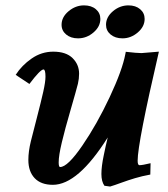

<svg xmlns="http://www.w3.org/2000/svg" viewBox="-20 -682 623 711"><path d="M175.8 2.4Q131.8 2.4 108.4 -22.2Q85 -46.9 85 -89.8Q85 -121.1 94.2 -158.7Q100.1 -183.1 116 -243.9Q131.8 -304.7 140.1 -341.8Q148.4 -378.9 148.4 -397.9Q148.4 -424.8 141.1 -424.8Q129.4 -424.8 88.9 -371.1L38.1 -404.8Q60.5 -439.9 97.2 -465.3Q133.8 -490.7 177.2 -490.7Q224.6 -490.7 248.8 -466.8Q272.9 -442.9 272.9 -409.2Q272.9 -390.6 268.6 -372.1Q262.2 -346.7 241.5 -275.4Q220.7 -204.1 209 -155Q197.3 -106 197.3 -80.6Q197.3 -63.5 202.6 -63.5Q230.5 -63.5 284.7 -142.6Q338.9 -221.7 386 -322Q433.1 -422.4 444.3 -482.4Q445.3 -487.3 445.8 -490.2Q487.3 -485.4 503.9 -485.4L568.4 -490.7Q489.7 -152.3 489.7 -86.9Q489.7 -70.3 496.6 -70.3Q507.3 -70.3 537.6 -77.6L536.6 -35.6Q505.4 -29.8 480 -22.2Q454.6 -14.6 429.4 -5.4Q404.3 3.9 387.7 8.8L366.7 5.9Q355.5 -9.8 355.5 -37.6Q355.5 -65.9 364.3 -107.4Q371.1 -141.1 378.9 -172.9Q268.6 2.4 175.8 2.4ZM291 -662.1Q318.4 -662.1 335 -647.9Q351.6 -633.8 351.6 -611.8Q351.6 -583.5 326.2 -561.8Q300.8 -540 269 -540Q242.2 -540 225.1 -554.2Q208 -568.4 208 -590.3Q208 -618.7 233.9 -640.4Q259.8 -662.1 291 -662.1ZM455.6 -662.1Q482.4 -662.1 499 -647.9Q515.6 -633.8 515.6 -611.8Q515.6 -583.5 490.2 -561.8Q464.8 -540 433.6 -540Q406.7 -540 389.6 -554.2Q372.6 -568.4 372.6 -590.3Q372.6 -618.7 398.2 -640.4Q423.8 -662.1 455.6 -662.1Z"/></svg>

Font: Flanker
Style: Bold Italic
Weight: 700
Italic angle: -12°
Designer: Flanker
Version: Version 2.000